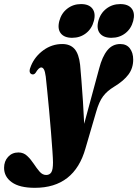

<svg xmlns="http://www.w3.org/2000/svg" viewBox="-135 -674 677 942"><path d="M351.5 -338Q366.5 -396 391.5 -427Q416.5 -458 455 -458Q486 -458 502.2 -436.5Q518.5 -415 518.5 -381.5Q518.5 -340 495.5 -308.8Q472.5 -277.5 425.5 -249Q390 -227.5 370.5 -201.2Q351 -175 337 -126L284.5 53.5Q230 247.5 36 247.5Q-39 247.5 -77 220.2Q-115 193 -115 149.5Q-115 117 -95.2 95.5Q-75.5 74 -44.5 74Q-19.5 74 -1.8 90.8Q16 107.5 30.5 129.5Q45 151.5 59.2 168Q73.5 184.5 91.5 184.5Q108 184.5 116.5 171.8Q125 159 125 123Q125 107 122.2 66.8Q119.5 26.5 115.2 -26Q111 -78.5 106 -132.2Q101 -186 96.5 -230.5Q92 -275 89.5 -298Q86 -324 80.5 -333.5Q75 -343 67.5 -343Q55 -343 39.5 -316.5Q30.5 -305 19 -310.5Q2.5 -319 17.5 -352Q36.5 -397.5 78.2 -427.8Q120 -458 170.5 -458Q209.5 -458 230.8 -433.8Q252 -409.5 258 -356.5Q260.5 -327.5 264.5 -279.8Q268.5 -232 272 -176Q275.5 -120 278 -66.5ZM219 -488.5Q180.5 -488.5 163.2 -510.5Q146 -532.5 156 -571Q166 -609 195 -631.5Q224 -654 262.5 -654Q301.5 -654 318.5 -631.5Q335.5 -609 325.5 -571Q315.5 -533 286.8 -510.8Q258 -488.5 219 -488.5ZM411.5 -488.5Q372.5 -488.5 355 -510.5Q337.5 -532.5 347.5 -571Q357.5 -609 386.8 -631.5Q416 -654 455 -654Q494.5 -654 511.5 -631.5Q528.5 -609 518.5 -571Q508.5 -533 479.8 -510.8Q451 -488.5 411.5 -488.5Z"/></svg>

Font: Fraunces 144pt S050 Black
Style: Italic
Weight: 900
Italic angle: -16°
Version: Version 1.000; ttfautohint (v1.8.3)